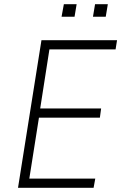

<svg xmlns="http://www.w3.org/2000/svg" viewBox="-20 -897 587 917"><path d="M66 0 178 -705H539L532 -661H216L172 -379H463L457 -335H166L120 -44H435L427 0ZM424 -817 434 -877H495L485 -817ZM274 -817 285 -877H346L336 -817Z"/></svg>

Font: Nunito Sans 7pt Condensed ExtraLight
Style: Italic
Weight: 250
Width: 3
Italic angle: -9°
Designer: Vernon Adams
Foundry: Vernon Adams
Version: Version 3.101;gftools[0.9.27]